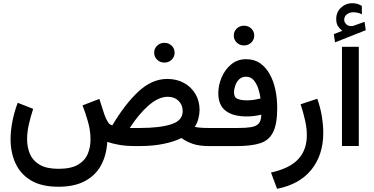

<svg xmlns="http://www.w3.org/2000/svg" viewBox="-20 -903 2310 1187"><path d="M933.1 -577.1Q933.1 -603 951.4 -620.6Q969.7 -638.2 996.6 -638.2Q1022.9 -638.2 1041.3 -620.6Q1059.6 -603 1059.6 -577.1Q1059.6 -551.8 1041.3 -533.9Q1022.9 -516.1 996.6 -516.1Q969.7 -516.1 951.4 -533.9Q933.1 -551.8 933.1 -577.1ZM341.8 140.6Q418.5 140.6 461.4 115.7Q504.4 90.8 522 49.6Q539.6 8.3 539.6 -40.5Q539.6 -96.2 523.4 -152.3Q507.3 -208.5 490.2 -251.5L594.2 -291.5L625 -195.8Q634.8 -167.5 647.2 -148.4Q659.7 -129.4 674.8 -128.4Q752.4 -259.8 836.2 -337.4Q919.9 -415 1014.2 -415Q1072.8 -415 1117.7 -390.1Q1162.6 -365.2 1188.2 -321.8Q1213.9 -278.3 1213.9 -222.7Q1213.4 -195.8 1206.1 -168Q1198.7 -140.1 1184.1 -118.7Q1196.8 -115.7 1216.6 -113.8Q1236.3 -111.8 1271.5 -111.8H1285.6V0H1272Q1211.4 0 1171.1 -13.9Q1130.9 -27.8 1102.1 -49.8Q1057.6 -27.3 991.5 -13.7Q925.3 0 844.2 0H818.4Q758.8 0 716.6 -7.6Q674.3 -15.1 643.1 -25.9Q638.7 56.6 604.5 119.1Q570.3 181.6 504.9 216.6Q439.5 251.5 341.8 251.5Q236.3 251.5 171.1 212.2Q106 172.9 75.7 106.2Q45.4 39.6 45.4 -41.5Q45.4 -95.7 56.9 -153.6Q68.4 -211.4 89.4 -267.6L185.1 -230Q169.4 -182.6 158.4 -134.3Q147.5 -85.9 147.5 -42Q147.5 7.8 165.3 49.3Q183.1 90.8 225.6 115.7Q268.1 140.6 341.8 140.6ZM1017.6 -304.7Q960.4 -304.7 899.7 -252Q838.9 -199.2 782.2 -111.8H845.7Q967.3 -111.8 1038.3 -134.5Q1109.4 -157.2 1109.4 -215.8Q1109.4 -254.9 1083.7 -279.8Q1058.1 -304.7 1017.6 -304.7Z M1425.3 -683.1Q1425.3 -709 1443.6 -726.6Q1461.9 -744.1 1488.8 -744.1Q1515.1 -744.1 1533.4 -726.6Q1551.8 -709 1551.8 -683.1Q1551.8 -657.7 1533.4 -639.9Q1515.1 -622.1 1488.8 -622.1Q1461.9 -622.1 1443.6 -639.9Q1425.3 -657.7 1425.3 -683.1ZM1451.7 -111.8Q1501 -111.8 1532.5 -116.9Q1564 -122.1 1579.6 -139.6Q1595.2 -157.2 1595.2 -194.3Q1551.8 -183.1 1504.9 -183.1Q1420.9 -183.1 1375.2 -218Q1329.6 -252.9 1329.6 -326.7Q1329.6 -376 1350.1 -424.3Q1370.6 -472.7 1409.2 -504.9Q1447.8 -537.1 1502 -537.1Q1552.7 -537.1 1588.9 -511.5Q1625 -485.8 1648.4 -442.9Q1671.9 -399.9 1682.9 -346.2Q1693.8 -292.5 1693.8 -235.8Q1693.8 -136.7 1668.5 -85.9Q1643.1 -35.2 1588.6 -17.6Q1534.2 0 1445.8 0H1266.1V-111.8ZM1507.8 -282.7Q1528.8 -282.7 1549.6 -285.9Q1570.3 -289.1 1590.8 -294.4Q1586.9 -324.2 1576.7 -355.2Q1566.4 -386.2 1548.3 -407.5Q1530.3 -428.7 1501 -428.7Q1475.1 -428.7 1458.7 -412.8Q1442.4 -397 1434.6 -374.5Q1426.8 -352.1 1426.8 -331.1Q1426.8 -300.8 1448.7 -291.7Q1470.7 -282.7 1507.8 -282.7Z M1692.9 264.2 1655.3 163.6Q1768.6 139.2 1822.8 82Q1877 24.9 1877 -67.9Q1877 -110.8 1865.7 -160.6Q1854.5 -210.4 1838.4 -258.3L1941.4 -292.5Q1960 -241.2 1969.2 -186.8Q1978.5 -132.3 1978.5 -81.5Q1978.5 54.2 1905.5 145.5Q1832.5 236.8 1692.9 264.2Z M2096.2 -712.4Q2079.6 -725.6 2069.1 -741.7Q2058.6 -757.8 2058.6 -785.6Q2058.6 -828.1 2088.1 -855.7Q2117.7 -883.3 2155.8 -883.3Q2174.3 -883.3 2188.5 -879.2Q2202.6 -875 2216.8 -866.7L2217.3 -814.5Q2202.1 -822.3 2188.7 -824.7Q2175.3 -827.1 2162.6 -827.1Q2142.6 -827.1 2125.2 -814.9Q2107.9 -802.7 2107.9 -779.3Q2108.4 -765.1 2121.8 -752Q2135.3 -738.8 2162.1 -742.7Q2163.1 -742.7 2164.3 -743.2Q2165.5 -743.7 2166.5 -744.1L2233.9 -768.1L2241.2 -716.3L2051.3 -641.1L2043.9 -691.9ZM2198.2 -613.8V-0.5H2094.2V-613.8Z"/></svg>

Font: Vazirmatn RD FD Medium
Style: Regular
Weight: 500
Designer: Saber Rastikerdar
Foundry: Saber Rastikerdar
Version: Version 33.003